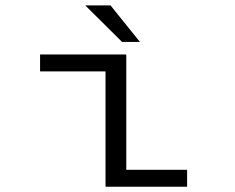

<svg xmlns="http://www.w3.org/2000/svg" viewBox="-20 -706 890 726"><path d="M509 -547.5H441.5L302.5 -685.5H398ZM457.5 -64H687.5V0H379V-436H131.5V-500H457.5Z"/></svg>

Font: League Mono Wide Light
Style: Regular
Weight: 300
Width: 8
Designer: Tyler Finck
Foundry: The League of Moveable Type / Tyler Finck
Version: Version 2.210